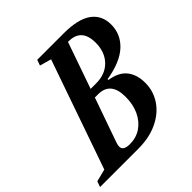

<svg xmlns="http://www.w3.org/2000/svg" viewBox="-250 -925 1088 1088"><g transform="rotate(-45 294.0 -381.0)"><path d="M-54.5 0 -42.5 -34 32.5 -53 261 -708 191.5 -727.5 203.5 -761.5H415.5Q530 -761.5 585.8 -721.5Q641.5 -681.5 641.5 -606.5Q641.5 -529 583.8 -475.2Q526 -421.5 408 -402V-395.5Q479.5 -384.5 512 -343.2Q544.5 -302 544.5 -237Q544.5 -169.5 508 -115.8Q471.5 -62 405.8 -31Q340 0 252 0ZM301 -431H345Q419 -431 462.8 -476.2Q506.5 -521.5 506.5 -596.5Q506.5 -710 403 -710H398.5ZM237 -52Q288 -52 326.8 -78.2Q365.5 -104.5 387.5 -151Q409.5 -197.5 409.5 -259Q410 -379.5 309 -379.5H283.5L189 -111Q186 -102.5 185 -96Q184 -89.5 184 -85Q184 -52 237 -52Z"/></g></svg>

Font: Libre Caslon Condensed Bold
Style: Italic
Weight: 700
Italic angle: -22.583°
Designer: Pablo Impallari, Rodrigo Fuenzalida, Katja Schimmel, Ertekin Erdin
Foundry: Pablo Impallari, Rodrigo Fuenzalida
Version: Version 2.000; ttfautohint (v1.8.4.7-5d5b);gftools[0.9.33]